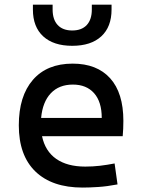

<svg xmlns="http://www.w3.org/2000/svg" viewBox="-20 -803 626 832"><path d="M337.9 9.8Q205.6 9.8 133.5 -59.8Q61.5 -129.4 61.5 -259.8Q61.5 -386.7 122.6 -457Q183.6 -527.3 294.9 -527.3Q399.9 -527.3 457.3 -463.9Q514.6 -400.4 514.6 -279.3Q514.6 -243.7 511.7 -212.9H162.1Q175.8 -147.9 223.6 -114.5Q271.5 -81.1 349.6 -81.1Q381.8 -81.1 413.1 -84.7Q444.3 -88.4 476.6 -94.7L489.3 -3.9Q443.4 4.9 405.3 7.3Q367.2 9.8 337.9 9.8ZM158.2 -292H420.9Q420.9 -361.8 387.7 -399.2Q354.5 -436.5 295.9 -436.5Q235.8 -436.5 200.2 -398.9Q164.6 -361.3 158.2 -292ZM293 -604.5Q211.9 -604.5 167.2 -645.5Q122.6 -686.5 122.6 -761.7V-782.7H208V-761.7Q208 -718.3 230 -694.6Q252 -670.9 293 -670.9Q334 -670.9 356 -694.6Q377.9 -718.3 377.9 -761.7V-782.7H463.4V-761.7Q463.4 -686.5 418.9 -645.5Q374.5 -604.5 293 -604.5Z"/></svg>

Font: CaskaydiaCove NFP
Style: Regular
Weight: 400
Designer: Aaron Bell
Foundry: Saja Typeworks
Version: Version 2111.001; VTT 6.35;Nerd Fonts 3.1.1